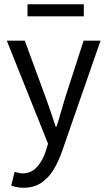

<svg xmlns="http://www.w3.org/2000/svg" viewBox="-20 -678 507 907"><path d="M90 209Q74 209 59.5 206Q45 203 33 199L49 134Q57 136 67 138.5Q77 141 86 141Q127 141 154 111.5Q181 82 196 37L207 1L12 -486H97L196 -217Q207 -186 219.5 -150Q232 -114 243 -80H247Q258 -113 268 -149Q278 -185 288 -217L375 -486H455L272 40Q255 88 231.5 126Q208 164 173.5 186.5Q139 209 90 209ZM110 -601V-658H376V-601Z"/></svg>

Font: .
Style: 
Weight: 400
Designer: Paul D. Hunt, Dalton Maag
Foundry: Dalton Maag Ltd
Version: Version 1.200